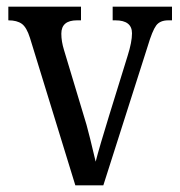

<svg xmlns="http://www.w3.org/2000/svg" viewBox="-20 -556 539 576"><path d="M70 -442Q60 -474 45.5 -484.5Q31 -495 5 -495V-536H223V-495H211Q164 -495 164 -455Q164 -443 166 -431Q168 -419 172 -406L228 -220Q240 -183 250.5 -139.5Q261 -96 267 -71Q272 -91 283 -128.5Q294 -166 307 -208L363 -389Q376 -430 376 -456Q376 -495 326 -495H318V-536H496V-495H485Q460 -495 448.5 -479.5Q437 -464 423 -417L290 0H206Z"/></svg>

Font: Noto Serif Sinhala Condensed
Style: Regular
Weight: 400
Width: 3
Designer: Jelle Bosma - Monotype Design Team
Foundry: Monotype Imaging Inc.
Version: Version 2.007; ttfautohint (v1.8.4.7-5d5b)